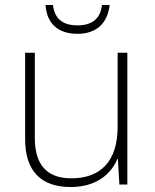

<svg xmlns="http://www.w3.org/2000/svg" viewBox="-20 -742 622 772"><path d="M421 -722H390C384 -670 354 -640 291 -640C230 -640 199 -669 193 -722H163C168 -648 213 -606 291 -606C368 -606 412 -648 421 -722ZM492 -530H453V-232C453 -92 383 -25 267 -25C172 -25 120 -76 120 -187V-530H81V-183C81 -55 144 10 264 10C368 10 427 -43 452 -103H454L460 0H492Z"/></svg>

Font: Noto Sans Cherokee ExtraLight
Style: Regular
Weight: 200
Designer: Monotype Design Team
Foundry: Monotype Imaging Inc.
Version: Version 2.001